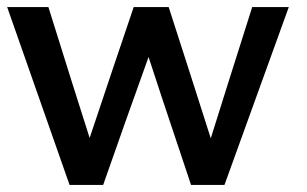

<svg xmlns="http://www.w3.org/2000/svg" viewBox="-29 -521 864 541"><path d="M167 0 -8.8 -501H107.4Q146 -377 175 -285.4Q204.1 -193.8 223.6 -132.3L288.6 -326.2L347.7 -501H446.3L505.9 -315.9L564.9 -131.3Q584.5 -193.8 613.3 -285.4Q642.1 -377 681.6 -501H784.7L603.5 0H509.3Q457.5 -154.3 427.7 -244.4Q397.9 -334.5 389.6 -360.4L325.2 -180.2L261.7 0Z"/></svg>

Font: Ride Light
Style: Bold
Weight: 600
Version: Version 3.000